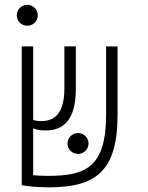

<svg xmlns="http://www.w3.org/2000/svg" viewBox="-20 -782 626 811"><path d="M184.6 9.3C381.8 9.3 476.6 -55.2 476.6 -296.9V-585.9H428.2V-297.9C428.2 -73.2 339.8 -39.1 181.6 -39.1C154.3 -39.1 134.3 -40.5 120.1 -42V-239.7C137.7 -233.4 149.4 -231 172.9 -231C242.7 -231 300.3 -268.6 300.3 -406.7V-585.9H252V-409.2C252 -293.5 202.6 -270.5 153.8 -270.5C138.7 -270.5 130.4 -271.5 120.1 -276.4V-585.9H71.8V0C86.9 2.9 127 9.3 184.6 9.3ZM309.6 -131.8C334 -131.8 354 -151.4 354 -175.8C354 -200.2 334 -220.2 309.6 -220.2C285.2 -220.2 265.1 -200.2 265.1 -175.8C265.1 -151.4 285.2 -131.8 309.6 -131.8ZM95.2 -673.3C119.6 -673.3 139.6 -692.9 139.6 -717.3C139.6 -741.7 119.6 -761.7 95.2 -761.7C70.8 -761.7 50.8 -741.7 50.8 -717.3C50.8 -692.9 70.8 -673.3 95.2 -673.3Z"/></svg>

Font: Cascadia Code PL ExtraLight
Style: Regular
Weight: 200
Monospace: yes
Designer: Aaron Bell
Foundry: Saja Typeworks
Version: Version 2404.023